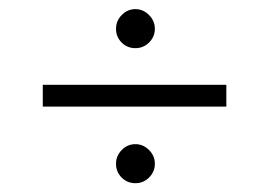

<svg xmlns="http://www.w3.org/2000/svg" viewBox="-20 -467 595 425"><path d="M236.8 -403.3Q236.8 -420.9 249.5 -433.8Q262.2 -446.8 279.8 -446.8Q296.9 -446.8 309.8 -433.8Q322.8 -420.9 322.8 -403.3Q322.8 -385.7 310.1 -373Q297.4 -360.4 279.8 -360.4Q261.7 -360.4 249.3 -372.8Q236.8 -385.3 236.8 -403.3ZM74.7 -231V-279.3H481V-231ZM236.8 -104.5Q236.8 -122.1 249.5 -135Q262.2 -147.9 279.8 -147.9Q296.9 -147.9 309.8 -135Q322.8 -122.1 322.8 -104.5Q322.8 -86.9 310.1 -74.2Q297.4 -61.5 279.8 -61.5Q261.7 -61.5 249.3 -74Q236.8 -86.4 236.8 -104.5Z"/></svg>

Font: Vazirmatn UI NL ExtraLight
Style: Regular
Weight: 200
Designer: Saber Rastikerdar
Foundry: Saber Rastikerdar
Version: Version 33.003